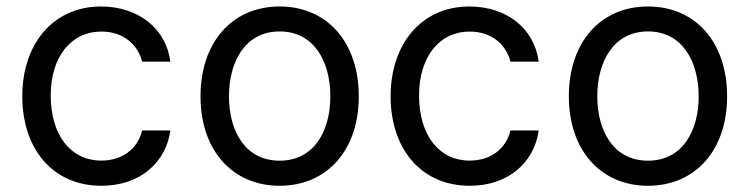

<svg xmlns="http://www.w3.org/2000/svg" viewBox="-20 -573 2357 604"><path d="M299 11.4C421.9 11.4 502.5 -63.6 516 -162.6H427.2C412.3 -103 363.3 -67.8 299 -67.8C202.1 -67.8 139.6 -148.1 139.6 -272.7C139.6 -394.5 203.5 -473.7 299 -473.7C371.4 -473.7 414.8 -429 427.2 -378.9H516C502.5 -483.3 415.1 -552.6 297.6 -552.6C148.4 -552.6 50.1 -436.1 50.1 -269.9C50.1 -106.5 144.5 11.4 299 11.4Z M859.7 11.4C1008.9 11.4 1108.7 -100.9 1108.7 -269.9C1108.7 -440.3 1008.9 -552.6 859.7 -552.6C710.6 -552.6 610.8 -440.3 610.8 -269.9C610.8 -100.9 710.6 11.4 859.7 11.4ZM700.3 -269.9C700.3 -378.2 750.7 -474.1 859.7 -474.1C968.8 -474.1 1019.2 -378.2 1019.2 -269.9C1019.2 -161.9 968.8 -67.5 859.7 -67.5C750.7 -67.5 700.3 -161.9 700.3 -269.9Z M1457.7 11.4C1580.6 11.4 1661.2 -63.6 1674.7 -162.6H1585.9C1571 -103 1522 -67.8 1457.7 -67.8C1360.8 -67.8 1298.3 -148.1 1298.3 -272.7C1298.3 -394.5 1362.2 -473.7 1457.7 -473.7C1530.2 -473.7 1573.5 -429 1585.9 -378.9H1674.7C1661.2 -483.3 1573.9 -552.6 1456.3 -552.6C1307.2 -552.6 1208.8 -436.1 1208.8 -269.9C1208.8 -106.5 1303.3 11.4 1457.7 11.4Z M2018.5 11.4C2167.6 11.4 2267.4 -100.9 2267.4 -269.9C2267.4 -440.3 2167.6 -552.6 2018.5 -552.6C1869.3 -552.6 1769.5 -440.3 1769.5 -269.9C1769.5 -100.9 1869.3 11.4 2018.5 11.4ZM1859 -269.9C1859 -378.2 1909.4 -474.1 2018.5 -474.1C2127.5 -474.1 2177.9 -378.2 2177.9 -269.9C2177.9 -161.9 2127.5 -67.5 2018.5 -67.5C1909.4 -67.5 1859 -161.9 1859 -269.9Z"/></svg>

Font: Margiela Sans Text
Style: Regular
Weight: 400
Designer: Stefan Endress, Andreas Faust
Version: Version 1.100;FEAKit 1.0